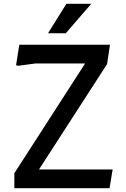

<svg xmlns="http://www.w3.org/2000/svg" viewBox="-20 -984 661 1004"><path d="M55 -78 425 -652H165L75 -640L64 -643L81 -750H555L540 -649L184 -98H569L553 0H55ZM457 -964 324 -810H231L327 -964Z"/></svg>

Font: Farro
Style: Regular
Weight: 400
Designer: Aceler Chua
Foundry: Grayscale Limited
Version: Version 1.101